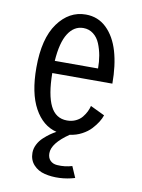

<svg xmlns="http://www.w3.org/2000/svg" viewBox="-82 -569 613 826"><g transform="rotate(10 225.0 -156.0)"><path d="M302.5 188.5Q269.5 198.5 235.2 200Q201 201.5 171 194.2Q141 187 121.8 166Q102.5 145 102.5 113.5Q102.5 94.5 111.8 76.5Q121 58.5 135.8 45Q150.5 31.5 163 22.8Q175.5 14 188.5 7Q127.5 -8 91.5 -73.5Q55.5 -139 55.5 -250.5Q55.5 -377.5 104.2 -444.8Q153 -512 226 -512Q279.5 -512 316.8 -476Q354 -440 371.8 -379.5Q389.5 -319 389.5 -239H127Q128 -144 151.5 -96.5Q175 -49 224.5 -49Q245.5 -49 262.5 -57Q279.5 -65 290 -78Q300.5 -91 306.5 -103.5Q312.5 -116 315.5 -128.5L378 -98.5Q373.5 -84.5 363.8 -68.8Q354 -53 338.5 -36.2Q323 -19.5 299 -6.8Q275 6 247 9.5Q174.5 59 174.5 102.5Q174.5 123 186 134.5Q197.5 146 215.8 147.2Q234 148.5 250.2 146.5Q266.5 144.5 281.5 140ZM225.5 -453Q185 -453 159.5 -413.2Q134 -373.5 128.5 -292.5H317.5Q317.5 -322 312.8 -348.8Q308 -375.5 298 -399.8Q288 -424 269.2 -438.5Q250.5 -453 225.5 -453Z"/></g></svg>

Font: League Mono Condensed Light
Style: Regular
Weight: 300
Width: 1
Designer: Tyler Finck
Foundry: The League of Moveable Type / Tyler Finck
Version: Version 2.210